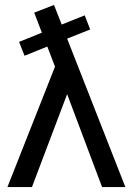

<svg xmlns="http://www.w3.org/2000/svg" viewBox="-20 -755 536 775"><path d="M392 0 251 -375 109 0H10L202 -486L171 -567L79 -530L57 -586L149 -623L118 -704L198 -735L229 -656L322 -693L344 -636L251 -599L486 0Z"/></svg>

Font: Radio Canada
Style: Regular
Weight: 400
Designer: Charles Daoud, Etienne Aubert Bonn, Alexandre Saumier Demers, Jacques Le Bailly
Foundry: Radio-Canada
Version: Version 2.104;gftools[0.9.28.dev5+ged2979d]